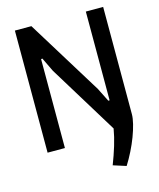

<svg xmlns="http://www.w3.org/2000/svg" viewBox="-134 -834 932 1124"><g transform="rotate(-15 332.0 -272.5)"><path d="M414 170Q435 116 451 63.5Q467 11 475 -37L219 -455L178 -540L170 -539V0H65V-740H165L446 -284L487 -202H495V-740H600V-90Q600 -66 591.5 -31.5Q583 3 568.5 41.5Q554 80 534 120Q514 160 492 195Z"/></g></svg>

Font: Encode Sans Compressed
Style: SemiBold
Weight: 600
Designer: Pablo Impallari, Andres Torresi
Foundry: Pablo Impallari, Andres Torresi
Version: Version 1.000; ttfautohint (v1.00) -l 8 -r 50 -G 200 -x 14 -